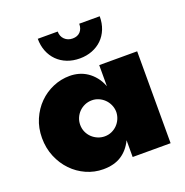

<svg xmlns="http://www.w3.org/2000/svg" viewBox="-134 -868 963 998"><g transform="rotate(-20 348.0 -369.0)"><path d="M523.9 -746.1Q523.9 -707 511.2 -675.5Q498.5 -644 475.8 -621.8Q453.1 -599.6 421.6 -587.4Q390.1 -575.2 353 -575.2Q314.9 -575.2 283.2 -587.6Q251.5 -600.1 228.8 -622.8Q206.1 -645.5 193.6 -677Q181.2 -708.5 181.2 -746.1H291.5Q291.5 -719.2 308.8 -702.4Q326.2 -685.5 353 -685.5Q379.9 -685.5 395.3 -701.9Q410.6 -718.3 410.6 -746.1ZM434.6 -92.8Q411.1 -43.9 371.1 -18.1Q331.1 7.8 270.5 7.8Q221.7 7.8 177.2 -12Q132.8 -31.7 99.1 -66.7Q65.4 -101.6 45.4 -149.4Q25.4 -197.3 25.4 -253.4Q25.4 -309.1 45.7 -356Q65.9 -402.8 99.9 -436.8Q133.8 -470.7 178 -489.5Q222.2 -508.3 270.5 -508.3Q295.4 -508.3 319.6 -501.7Q343.8 -495.1 365.5 -480.7Q387.2 -466.3 405 -444.3Q422.9 -422.4 434.6 -391.6V-508.3H644.5V0H434.6ZM434.6 -253.9Q433.6 -273.4 425.3 -291Q417 -308.6 403.6 -321.5Q390.1 -334.5 372.6 -342Q355 -349.6 335.9 -349.6Q314.5 -349.6 296.1 -341.6Q277.8 -333.5 264.4 -320.1Q251 -306.6 243.2 -288.6Q235.4 -270.5 235.4 -250Q235.4 -228.5 243.7 -210.2Q252 -191.9 265.9 -178.7Q279.8 -165.5 297.9 -158Q315.9 -150.4 335.9 -150.4Q356.4 -150.4 374 -158.2Q391.6 -166 404.8 -179.2Q418 -192.4 425.8 -209.7Q433.6 -227.1 434.6 -246.1Z"/></g></svg>

Font: Paytone One
Style: Regular
Weight: 400
Designer: vernon adams
Foundry: vernon adams
Version: 1.000